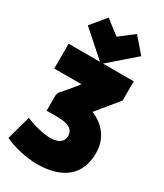

<svg xmlns="http://www.w3.org/2000/svg" viewBox="-283 -924 1050 1233"><g transform="rotate(30 242.0 -307.5)"><path d="M210 215C394 215 505 132 505 -35C505 -146 441 -217 353 -254C395 -306 453 -374 484 -414V-556H256L445 -720L350 -830L245 -749L140 -830L49 -720L234 -556H1V-372H203C165 -323 144 -299 101 -250L94 -230V-113H178C254 -113 295 -90 295 -41C295 1 263 27 200 27C152 27 79 10 18 -16L-31 161C31 192 132 215 210 215Z"/></g></svg>

Font: Repo ExtraBlack
Style: Regular
Weight: 400
Designer: Stefan Peev
Foundry: Context Ltd
Version: Version 001.502